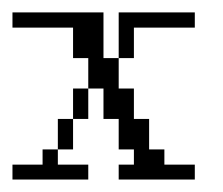

<svg xmlns="http://www.w3.org/2000/svg" viewBox="-20 -288 357 308"><path d="M0 0V-23.9H48.3V-48.3H72.8V-23.9H121.6V0ZM72.8 -48.3V-97.2H97.2V-48.3ZM97.2 -97.2V-146H121.6V-97.2ZM170.4 0V-23.9H194.8V-48.3H170.4V-97.2H146V-146H121.6V-194.8H97.2V-243.7H0V-268.1H146V-194.8H170.4V-146H194.8V-97.2H219.2V-48.3H243.7V-23.9H292.5V0ZM170.4 -194.8V-268.1H292.5V-243.7H194.8V-194.8Z"/></svg>

Font: FS Mondwest Regular
Style: Regular
Weight: 400
Designer: NZWStudios2024
Foundry: https://fontstruct.com
Version: Version 1.0